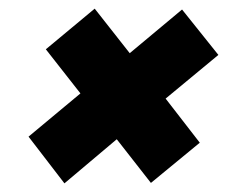

<svg xmlns="http://www.w3.org/2000/svg" viewBox="-20 -475 569 444"><path d="M129 -51 46 -159 166 -259 86 -361 199 -455 280 -352 401 -453 485 -348 363 -247 442 -145 329 -52 250 -153Z"/></svg>

Font: Saira ExtraBold
Style: Italic
Weight: 800
Italic angle: -12°
Designer: Hector Gatti with collaboration of the Omnibus-Type team
Foundry: Omnibus-Type
Version: Version 1.100; ttfautohint (v1.8.3)